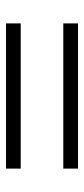

<svg xmlns="http://www.w3.org/2000/svg" viewBox="160 -568 280 640"><g transform="rotate(-90 300.0 -248.0)"><path d="M542 -368V-319H58V-368ZM542 -177V-128H58V-177Z"/></g></svg>

Font: Livvic Light
Style: Regular
Weight: 300
Designer: Jacques Le Bailly, Baron von Fonthausen
Version: Version 1.001; ttfautohint (v1.8.2)